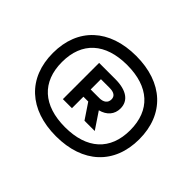

<svg xmlns="http://www.w3.org/2000/svg" viewBox="-120 -900 899 899"><g transform="rotate(45 330.0 -450.0)"><path d="M330 -184C507 -184 616 -285 616 -450C616 -615 507 -716 330 -716C153 -716 44 -615 44 -450C44 -285 153 -184 330 -184ZM104 -450C104 -582 186 -656 330 -656C474 -656 556 -582 556 -450C556 -318 474 -244 330 -244C186 -244 104 -318 104 -450ZM230 -330H290V-406H322L373 -330H441L386 -412C428 -423 452 -451 452 -490C452 -541 411 -570 337 -570H230ZM290 -454V-522H347C377 -522 392 -511 392 -490C392 -467 375 -454 347 -454Z"/></g></svg>

Font: Uncut Plan8
Style: Regular
Weight: 400
Designer: Kasper Nordkvist
Foundry: UNCUT.wtf
Version: Version 1.002;Glyphs 3.1.2 (3151)